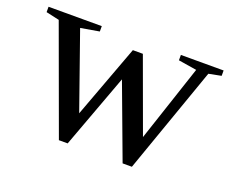

<svg xmlns="http://www.w3.org/2000/svg" viewBox="-84 -594 890 739"><g transform="rotate(20 361.0 -224.5)"><path d="M513 10H475L362 -293L250 10H214L55 -425L1 -437V-459H219V-437L143 -424L252 -114L363 -413H404L514 -112L618 -425L543 -437V-459H718V-437L667 -427Z"/></g></svg>

Font: Libra Serif Modern
Style: Regular
Weight: 400
Designer: Stefan Peev, Context Ltd
Foundry: Stefan Peev, Context Ltd
Version: Version 1.000